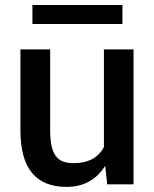

<svg xmlns="http://www.w3.org/2000/svg" viewBox="-20 -722 605 752"><path d="M459.5 -628H107V-702.5H459.5ZM240 10Q151.5 10 105.8 -44.2Q60 -98.5 60 -213.5V-528.5H176.5V-212.5Q176.5 -176 181.8 -151.2Q187 -126.5 198.2 -111.2Q209.5 -96 226.8 -89.5Q244 -83 268 -83Q354 -83 387 -146V-528.5H503V0H400L392 -72H391.5Q340 10 240 10Z"/></svg>

Font: Roberto Sans Medium
Style: Regular
Weight: 500
Designer: Google (font) & Cristiano Sobral (main changes)
Version: Version 1.000;October 12, 2021;FontCreator 14.0.0.2814 64-bi